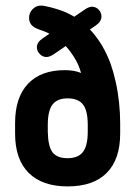

<svg xmlns="http://www.w3.org/2000/svg" viewBox="-20 -656 485 687"><path d="M323 -565Q343 -579 343 -597Q343 -611 333 -621.5Q323 -632 309 -632Q298 -632 282 -621L133 -519Q112 -505 112 -487Q112 -473 122.5 -462.5Q133 -452 146 -452Q158 -452 174 -463ZM270 -395Q245 -405 212 -405Q126 -405 80 -356Q34 -307 34 -216V-178Q34 -86 82.5 -37.5Q131 11 222 11Q314 11 362 -37.5Q410 -86 410 -178V-216Q410 -251 406 -289Q402 -327 394 -363Q386 -399 376 -427Q350 -498 305.5 -546.5Q261 -595 203 -617Q184 -624 160.5 -630Q137 -636 126 -636Q109 -636 96.5 -623Q84 -610 84 -592Q84 -577 92.5 -567Q101 -557 121 -550Q146 -542 167 -530Q188 -518 206 -501Q227 -480 244.5 -452.5Q262 -425 270 -395ZM294 -209V-185Q294 -135 277 -112.5Q260 -90 222 -90Q184 -90 168 -111Q152 -132 151 -185V-209Q151 -260 168 -282Q185 -304 222 -304Q260 -304 277 -282Q294 -260 294 -209Z"/></svg>

Font: Beiruti
Style: Bold
Weight: 700
Designer: Arlette Boutros
Foundry: Boutros
Version: Version 1.41